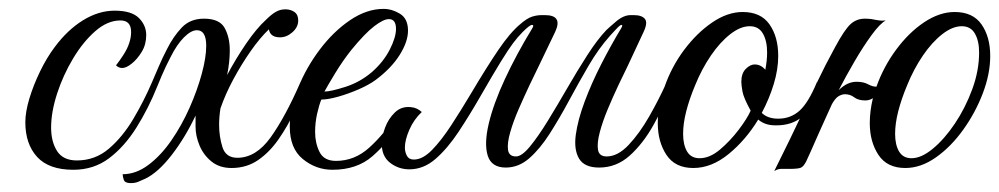

<svg xmlns="http://www.w3.org/2000/svg" viewBox="-20 -378 2248 432"><path d="M145 4Q90 4 63.5 -25Q37 -54 37 -103Q37 -126 46 -156Q55 -186 70 -217Q85 -248 103 -272Q132 -311 167 -332.5Q202 -354 238 -354Q276 -354 292.5 -337.5Q309 -321 309 -299Q309 -278 299 -261.5Q289 -245 276.5 -235Q264 -225 255 -225Q247 -225 241 -231Q249 -241 258 -255Q267 -269 271 -282Q275 -294 275 -306Q275 -332 251 -332Q222 -332 194.5 -308Q167 -284 144.5 -246.5Q122 -209 108.5 -167.5Q95 -126 95 -91Q95 -59 108.5 -38Q122 -17 153 -17Q194 -17 225 -43.5Q256 -70 280 -110.5Q304 -151 322 -193Q326 -193 330 -191.5Q334 -190 334 -184Q314 -134 287 -91Q260 -48 225.5 -22Q191 4 145 4Z M274 34Q261 34 258.5 26.5Q256 19 256 14Q286 14 314 -7Q342 -28 365.5 -62Q389 -96 406.5 -135.5Q424 -175 434 -212Q444 -249 444 -275Q444 -310 423 -310Q410 -310 394 -294Q378 -278 364 -250Q353 -229 344 -208Q335 -187 334 -184Q334 -184 334 -184Q334 -184 334 -184Q329 -184 325.5 -185Q322 -186 322 -193Q328 -207 337 -228Q346 -249 356 -268Q370 -296 389 -316Q408 -336 439 -336Q474 -336 485.5 -315Q497 -294 497 -265Q497 -238 491 -209Q510 -245 533.5 -279.5Q557 -314 579 -334Q590 -345 600 -351Q610 -357 622 -357Q634 -357 642.5 -351Q651 -345 651 -332Q651 -317 638 -305.5Q625 -294 610 -294Q588 -294 585 -312Q565 -293 544 -263Q523 -233 505 -199.5Q487 -166 476 -134Q473 -115 473 -97Q473 -71 480.5 -47Q488 -23 514 -23Q556 -23 589 -69Q622 -115 656 -193Q668 -193 668 -184Q657 -157 642 -125.5Q627 -94 607 -65Q587 -36 561 -18Q535 0 501 0Q474 0 456 -14.5Q438 -29 429 -50.5Q420 -72 420 -93V-118Q397 -69 366.5 -29.5Q336 10 307 24Q298 28 291 31Q284 34 274 34Z M877 -97Q853 -57 818 -26.5Q783 4 728 4Q691 4 661.5 -20Q632 -44 632 -93Q632 -134 650.5 -180Q669 -226 699.5 -266.5Q730 -307 767.5 -332.5Q805 -358 843 -358Q862 -358 880 -347Q898 -336 898 -309Q898 -284 879 -254Q860 -224 825 -198Q810 -187 787 -177Q764 -167 741 -160.5Q718 -154 703 -154Q698 -142 693.5 -122Q689 -102 689 -81Q689 -56 699 -36Q709 -16 736 -16Q778 -16 811 -46Q844 -76 867 -113Q871 -113 874 -110Q877 -107 877 -97ZM710 -172Q724 -172 757 -182.5Q790 -193 817 -216Q843 -239 857 -266.5Q871 -294 871 -313Q871 -335 855 -335Q843 -335 822 -319Q801 -303 770 -265Q751 -241 734 -213Q717 -185 710 -172Z M891 -46Q891 -36 895.5 -27.5Q900 -19 911 -19Q931 -19 952 -40.5Q973 -62 995.5 -96.5Q1018 -131 1040 -168Q1075 -227 1101.5 -266Q1128 -305 1151 -324Q1166 -337 1177 -340.5Q1188 -344 1199 -344H1206Q1247 -344 1229 -306L1193 -231Q1184 -213 1171.5 -186.5Q1159 -160 1147 -132.5Q1135 -105 1128 -80.5Q1121 -56 1123 -41Q1125 -26 1141 -26Q1154 -26 1172.5 -48.5Q1191 -71 1212.5 -106Q1234 -141 1256.5 -180Q1279 -219 1301.5 -254Q1324 -289 1344 -310Q1349 -315 1366 -329.5Q1383 -344 1399 -344H1406Q1424 -344 1431 -335.5Q1438 -327 1428 -306L1393 -231Q1384 -213 1371.5 -186.5Q1359 -160 1347.5 -132.5Q1336 -105 1329.5 -80.5Q1323 -56 1325.5 -41Q1328 -26 1345 -26Q1370 -26 1394.5 -52Q1419 -78 1441 -116.5Q1463 -155 1480 -193Q1484 -193 1488 -190.5Q1492 -188 1492 -184Q1474 -139 1450.5 -97Q1427 -55 1397 -28Q1367 -1 1328 -1Q1295 -1 1283 -21Q1271 -41 1275.5 -74.5Q1280 -108 1295.5 -149.5Q1311 -191 1333 -234Q1355 -277 1378 -315Q1382 -322 1378 -322Q1375 -322 1365 -311Q1355 -300 1353 -298Q1327 -269 1304.5 -230.5Q1282 -192 1260.5 -152Q1239 -112 1217 -77.5Q1195 -43 1171 -22Q1147 -1 1118 -1Q1086 -1 1077.5 -27.5Q1069 -54 1079.5 -99Q1090 -144 1116 -200Q1142 -256 1178 -315Q1182 -322 1177 -322Q1172 -322 1156 -306Q1145 -295 1134.5 -281Q1124 -267 1107 -239.5Q1090 -212 1059 -158Q1036 -118 1011.5 -81Q987 -44 960 -20.5Q933 3 901 3Q877 3 858 -11.5Q839 -26 839 -54Q839 -71 846.5 -91Q854 -111 868.5 -125Q883 -139 904 -137Q918 -136 929 -126Q911 -109 901 -86Q891 -63 891 -46Z M1540 0Q1499 0 1479.5 -29.5Q1460 -59 1460 -101Q1460 -140 1475 -182Q1491 -228 1519.5 -266Q1548 -304 1582.5 -327.5Q1617 -351 1651 -351Q1692 -351 1711.5 -323Q1731 -295 1731 -252Q1731 -222 1721 -189Q1711 -156 1694 -124Q1707 -111 1731 -111Q1759 -111 1779 -129Q1799 -147 1818 -193Q1830 -193 1830 -184Q1811 -138 1786.5 -116.5Q1762 -95 1724 -96Q1701 -96 1686 -109Q1658 -63 1619.5 -31.5Q1581 0 1540 0ZM1554 -22Q1577 -22 1600 -41.5Q1623 -61 1642 -86Q1661 -111 1669 -129Q1653 -158 1650.5 -172.5Q1648 -187 1648 -194Q1648 -213 1658 -223Q1668 -233 1678 -233Q1692 -233 1702 -221Q1704 -232 1705 -241.5Q1706 -251 1706 -260Q1706 -286 1696.5 -302.5Q1687 -319 1667 -319Q1646 -319 1623 -301Q1600 -283 1579.5 -253Q1559 -223 1544 -186Q1531 -155 1524 -127.5Q1517 -100 1517 -77Q1517 -52 1526 -37Q1535 -22 1554 -22Z M1852 -144Q1848 -135 1839.5 -116.5Q1831 -98 1821.5 -76.5Q1812 -55 1804.5 -38Q1797 -21 1794 -15Q1788 -3 1781.5 -0.5Q1775 2 1756 2H1737Q1730 2 1722 7Q1738 -25 1756.5 -63Q1775 -101 1791 -135Q1807 -169 1817.5 -191Q1828 -213 1837.5 -231.5Q1847 -250 1859 -272Q1880 -311 1893.5 -323.5Q1907 -336 1926 -336Q1934 -336 1941 -335Q1948 -334 1952 -333Q1954 -333 1958.5 -332Q1963 -331 1973 -332Q1960 -325 1941 -299Q1922 -273 1902.5 -239.5Q1883 -206 1867 -175Q1886 -194 1907 -194Q1923 -194 1933 -188.5Q1943 -183 1951 -183H1952Q1968 -228 1996.5 -266.5Q2025 -305 2059.5 -328Q2094 -351 2128 -351Q2169 -351 2188.5 -323Q2208 -295 2208 -252Q2208 -212 2191.5 -168.5Q2175 -125 2147.5 -86.5Q2120 -48 2086 -24Q2052 0 2017 0Q1976 0 1956.5 -29.5Q1937 -59 1937 -101Q1937 -128 1944 -157Q1936 -152 1927 -152Q1911 -152 1902 -159Q1893 -166 1881 -166Q1875 -166 1867.5 -162Q1860 -158 1852 -144ZM2183 -260Q2183 -286 2173.5 -302.5Q2164 -319 2144 -319Q2123 -319 2100 -301Q2077 -283 2056.5 -253Q2036 -223 2021 -186Q2008 -155 2001 -127.5Q1994 -100 1994 -77Q1994 -52 2003 -37Q2012 -22 2031 -22Q2053 -22 2079 -43.5Q2105 -65 2128.5 -100Q2152 -135 2167.5 -177Q2183 -219 2183 -260Z"/></svg>

Font: Great Vibes
Style: Regular
Weight: 400
Designer: Robert E. Leuschke, Viktoriya Grabowska, Viviana Monsalve, Eben Sorkin
Foundry: Robert E. Leuschke
Version: Version 1.103; ttfautohint (v1.8.4.7-5d5b)